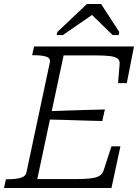

<svg xmlns="http://www.w3.org/2000/svg" viewBox="-39 -943 700 963"><path d="M565 -209 520 0H-19L-9 -44H2Q38 -44 64 -51Q90 -58 94 -80L211 -630Q215 -652 192.5 -659Q170 -666 133 -666H122L132 -710H633L597 -526H553L561 -621Q563 -639 551.5 -648.5Q540 -658 514 -661.5Q488 -665 446 -665H280L148 -45H347Q390 -45 417.5 -48.5Q445 -52 460.5 -61.5Q476 -71 481 -89L520 -209ZM200 -385Q248 -387 295.5 -388.5Q343 -390 391 -391.5Q439 -393 487 -394L474 -336Q427 -337 380 -338.5Q333 -340 286 -341.5Q239 -343 191 -344ZM468 -923H397L249 -783L245 -767H276L450 -887H403L526 -767H556L559 -783Z"/></svg>

Font: Roboto Serif 20pt ExtraLight
Style: Italic
Weight: 250
Italic angle: -10°
Version: Version 1.007